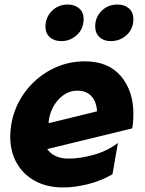

<svg xmlns="http://www.w3.org/2000/svg" viewBox="-20 -809 636 845"><path d="M283 -111Q217 -111 188 -153L562 -244Q567 -272 567 -308Q567 -409 512 -474Q457 -539 353 -539Q274 -539 205.5 -503Q137 -467 90.5 -404.5Q44 -342 30 -264Q25 -232 25 -208Q25 -142 53.5 -91.5Q82 -41 134.5 -12.5Q187 16 258 16Q309 16 367 1.5Q425 -13 475 -42L499 -180Q454 -145 393.5 -128Q333 -111 283 -111ZM321 -410Q360 -410 382.5 -385.5Q405 -361 407 -319L195 -267L194 -270Q196 -303 212.5 -335.5Q229 -368 257.5 -389Q286 -410 321 -410ZM180 -692Q180 -662 199.5 -645Q219 -628 250 -628Q289 -628 318.5 -655Q348 -682 348 -726Q348 -755 328.5 -772Q309 -789 278 -789Q236 -789 208 -760.5Q180 -732 180 -692ZM399 -693Q399 -663 418 -645.5Q437 -628 468 -628Q508 -628 537.5 -655Q567 -682 567 -726Q567 -755 547.5 -772Q528 -789 497 -789Q455 -789 427 -761Q399 -733 399 -693Z"/></svg>

Font: Geom ExtraBold
Style: Bold Italic
Weight: 800
Italic angle: -10°
Version: Version 1.102